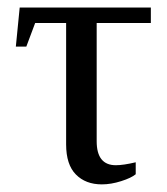

<svg xmlns="http://www.w3.org/2000/svg" viewBox="-20 -479 442 509"><path d="M73.2 -418 49.8 -355.5H22L32.2 -459H379.9V-418H236.3V-104.5Q236.3 -41 287.1 -41Q307.1 -41 339.8 -48.8V-17.1Q328.1 -7.3 301.3 1.2Q274.4 9.8 250 9.8Q207 9.8 181.2 -16.4Q155.3 -42.5 155.3 -96.2V-418Z"/></svg>

Font: Tinos
Style: Regular
Weight: 400
Designer: Steve Matteson
Foundry: Monotype Imaging Inc.
Version: Version 1.23